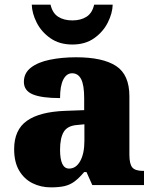

<svg xmlns="http://www.w3.org/2000/svg" viewBox="-20 -798 666 828"><path d="M199 10Q156 10 120 -8Q84 -26 62.5 -62.5Q41 -99 41 -155Q41 -238 96 -277Q151 -316 262 -320L343 -323V-375Q343 -431 330 -456.5Q317 -482 291 -482Q267 -482 253 -455Q239 -428 239 -375Q160 -375 121.5 -391Q83 -407 83 -445Q83 -483 113.5 -506.5Q144 -530 195.5 -540.5Q247 -551 308 -551Q423 -551 480.5 -513.5Q538 -476 538 -383V-131Q538 -91 550.5 -76Q563 -61 597 -61H601V0H378L353 -56H343Q321 -30 301.5 -15.5Q282 -1 258.5 4.5Q235 10 199 10ZM278 -71Q308 -71 326 -103.5Q344 -136 344 -191V-262L313 -259Q271 -256 255 -229.5Q239 -203 239 -152Q239 -71 278 -71ZM292 -606Q236 -606 197 -633.5Q158 -661 138 -701Q118 -741 117 -778H198Q206 -742 230.5 -726Q255 -710 292 -710Q329 -710 353.5 -726Q378 -742 386 -778H466Q465 -741 445 -701Q425 -661 386.5 -633.5Q348 -606 292 -606Z"/></svg>

Font: Noto Serif Myanmar Black
Style: Regular
Weight: 900
Designer: Ben Mitchell and the Monotype Design Team
Foundry: Monotype Imaging Inc.
Version: Version 2.106; ttfautohint (v1.8.4.7-5d5b)